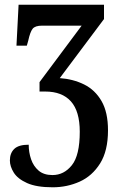

<svg xmlns="http://www.w3.org/2000/svg" viewBox="-20 -556 512 816"><path d="M204 240Q135 240 95 222Q55 204 38.5 177.5Q22 151 22 126Q22 95 40.5 77Q59 59 102 59Q102 91 112 120.5Q122 150 144 169Q166 188 203 188Q252 188 285.5 146Q319 104 319 4Q319 -83 281.5 -125Q244 -167 172 -167H148V-207L327 -447H159Q129 -447 118.5 -433.5Q108 -420 100 -383L94 -362H50L59 -536H422V-475L234 -224Q291 -220 337.5 -197Q384 -174 411.5 -126.5Q439 -79 439 -2Q439 85 405.5 138.5Q372 192 318.5 216Q265 240 204 240Z"/></svg>

Font: Noto Serif Condensed SemiBold
Style: Regular
Weight: 600
Width: 3
Designer: Monotype Design Team
Foundry: Monotype Imaging Inc.
Version: Version 2.013